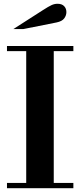

<svg xmlns="http://www.w3.org/2000/svg" viewBox="-20 -998 423 1018"><path d="M119 -15V-754H265V-15ZM17 0V-28H369V0ZM17 -727V-754H369V-727ZM51 -844 207 -944Q238 -964 253.5 -971Q269 -978 285 -978Q308 -978 320 -965.5Q332 -953 332 -934Q332 -916 320.5 -900.5Q309 -885 280 -879L104 -844Z"/></svg>

Font: Libre Bodoni Medium
Style: Regular
Weight: 500
Designer: Pablo Impallari, Rodrigo Fuenzalida
Foundry: Impallari Type
Version: Version 2.005;gftools[0.9.23]